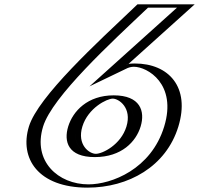

<svg xmlns="http://www.w3.org/2000/svg" viewBox="-20 -845 912 880"><path d="M332.5 -265C355.1 -339 427.7 -393 496.7 -393C567.7 -393 607.1 -339 584.5 -265C562.5 -193 492.3 -140 419.3 -140C346.3 -140 310.5 -193 332.5 -265ZM632.7 -825H849.7L535.2 -542C535.2 -542 559.9 -554 597.9 -554C710.9 -554 831.2 -457 772.5 -265C712.9 -70 529.9 15 380.9 15C195.9 15 89.2 -107 137.5 -265C181.8 -410 464.8 -665 632.7 -825ZM317.5 -265C293.1 -185.1 333.7 -125 414.7 -125C495.5 -125 575 -184.8 599.5 -265C624.6 -347.2 580.3 -408 501.2 -408C424 -408 342.6 -347.1 317.5 -265ZM635.7 -810H813.8L458.9 -490.7L538.6 -528.9C539.7 -529.4 560.8 -539 593.3 -539C698.7 -539 813.5 -448.1 757.5 -265C701.1 -80.6 529.5 0 385.5 0C206.6 0 107.3 -117.2 152.5 -265C193.3 -398.3 466.5 -649.2 635.7 -810ZM317.5 -265C342.6 -347.1 424 -408 501.2 -408C580.3 -408 624.6 -347.2 599.5 -265C575 -184.8 495.5 -125 414.7 -125C333.7 -125 293.1 -185.1 317.5 -265ZM635.7 -810C466.5 -649.2 193.3 -398.3 152.5 -265C107.3 -117.2 206.6 0 385.5 0C529.5 0 701.1 -80.6 757.5 -265C813.5 -448.1 698.7 -539 593.3 -539C560.8 -539 539.7 -529.4 538.6 -528.9L458.9 -490.7L813.8 -810ZM332.5 -265C310.5 -193.1 346.4 -140 419.3 -140C492.3 -140 562.5 -193 584.5 -265C607.1 -339 567.6 -393 496.7 -393C427.7 -393 355.1 -339 332.5 -265ZM137.5 -265C89.2 -107 195.9 15 380.9 15C529.9 15 712.9 -70 772.5 -265C831.2 -457 710.9 -554 597.9 -554C562.3 -554 538.8 -543.7 535.2 -542L849.7 -825H632.7C464.5 -665 181.8 -410 137.5 -265ZM292.5 -265C271.6 -196.5 291.2 -125 414.7 -125C537.9 -125 603.5 -196.3 624.5 -265C646.1 -335.6 623 -408 501.2 -408C381.1 -408 314.1 -335.5 292.5 -265ZM658.5 -810H791.3L390.1 -449.1L565.8 -533.6C568.3 -534.7 580.8 -539 593.3 -539C655.9 -539 792.1 -459.9 732.5 -265C672.6 -68.9 490.5 0 385.5 0C247.5 0 128.7 -105.2 177.5 -265C219.5 -402.5 489.9 -650 658.5 -810ZM357.5 -265C383.7 -350.6 470.6 -393 496.7 -393C524.9 -393 585.7 -350.6 559.5 -265C534 -181.4 449.8 -140 419.3 -140C388.9 -140 332 -181.5 357.5 -265ZM598.4 -814C429.2 -653.2 154.6 -402.6 112.5 -265C67.9 -119 155 15 380.9 15C568.8 15 741.5 -81.7 797.5 -265C852.6 -445.2 753.7 -554 597.9 -554C587.8 -554 577.7 -553.3 569.4 -552.5L872.2 -825H609.9Z"/></svg>

Font: Hussar Outliner
Style: Obl
Weight: 700
Foundry: Cannot Into Space Fonts
Version: Version 0.92